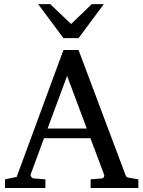

<svg xmlns="http://www.w3.org/2000/svg" viewBox="-20 -936 714 956"><path d="M314 -558.1 216.8 -295.9H412.1ZM431.2 0V-43L488.8 -47.9Q493.7 -47.9 497.1 -54.4Q500.5 -61 499 -64.9L430.2 -248H199.2L132.8 -67.9Q131.8 -64.9 132.8 -61.5Q133.8 -58.1 136.2 -54.9Q138.7 -51.8 141.6 -49.8Q144.5 -47.9 147 -47.9L206.1 -43V0H4.9V-43L63 -55.2L295.9 -687H371.1L603 -69.8Q606.4 -59.6 609.6 -56.2Q612.8 -52.7 624 -50.8L668.9 -43V0ZM371.1 -746.1H295.9L169.9 -915.5H230L334 -816.4L437 -915.5H497.1Z"/></svg>

Font: Charis SIL Afr
Style: Regular
Weight: 400
Foundry: SIL International
Version: Version 5.000